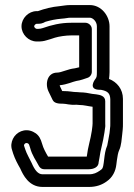

<svg xmlns="http://www.w3.org/2000/svg" viewBox="-20 -692 530 759"><path d="M370 -51C370 -52 371 -56 373 -67C377 -100 387 -127 393 -169L395 -184C397 -193 396 -198 396 -204V-292C396 -313 375 -317 361 -319L344 -321C330 -324 313 -327 296 -327C287 -328 284 -328 281 -328C269 -328 255 -332 230 -332H226L217 -351C216 -354 216 -354 216 -355C246 -358 267 -369 282 -372C298 -374 316 -381 325 -384C336 -387 343 -398 343 -408V-577C343 -592 329 -602 318 -602H261C219 -602 183 -593 149 -581C142 -579 138 -578 132 -578H125C121 -578 115 -584 115 -588C115 -592 121 -598 125 -598H132C150 -598 158 -606 160 -606C180 -612 200 -616 222 -618C240 -619 248 -622 258 -622H335C347 -622 363 -607 363 -588V-407C363 -388 362 -386 355 -377C355 -377 326 -337 375 -337H379C406 -332 415 -323 416 -300V-204C416 -196 416 -191 415 -185L413 -166C409 -145 407 -130 404 -117C396 -99 394 -80 392 -64L390 -48C387 -27 386 -25 374 -17C362 -9 351 -3 332 -3H148C130 -3 117 -20 105 -48C98 -63 85 -85 80 -101L76 -113C75 -116 74 -118 76 -121C81 -130 92 -127 95 -120L99 -108C107 -77 123 -57 132 -39C139 -25 148 -23 155 -23H331C350 -23 370 -31 370 -51ZM294 -277C312 -277 328 -272 346 -270V-204C346 -196 345 -195 345 -191L343 -175C338 -140 328 -114 323 -73H170C160 -90 151 -107 147 -122C147 -123 146 -124 146 -125L142 -137C136 -153 126 -164 111 -171C78 -187 44 -170 31 -143C25 -130 22 -115 28 -98L32 -85C39 -64 50 -43 60 -26C71 -1 94 47 148 47H332C360 47 383 39 402 25C425 9 437 -15 440 -42L442 -58C444 -73 447 -90 451 -98C460 -117 461 -144 463 -160L465 -179C466 -187 466 -196 466 -204V-301C466 -340 442 -368 411 -380C412 -387 413 -398 413 -407V-588C413 -629 381 -672 335 -672H258C240 -672 230 -669 218 -668C184 -665 155 -657 130 -648H125C93 -648 65 -620 65 -588C65 -556 93 -528 125 -528H132C142 -528 153 -529 165 -533C175 -536 183 -538 197 -543C213 -548 241 -552 261 -552H293V-426C286 -424 277 -422 276 -422C247 -419 223 -405 206 -405C167 -405 157 -361 172 -330L188 -297C195 -283 212 -282 230 -282C242 -282 256 -276 282 -278C286 -278 290 -277 294 -277Z"/></svg>

Font: Electronic
Style: Outline
Weight: 700
Version: Version 1.011